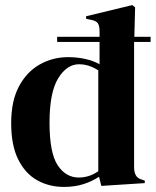

<svg xmlns="http://www.w3.org/2000/svg" viewBox="-20 -721 614 756"><path d="M232 15Q173 15 126 -11.5Q79 -38 51.5 -93.5Q24 -149 24 -236Q24 -324 55 -381.5Q86 -439 137 -467.5Q188 -496 248 -496Q283 -496 315 -489Q347 -482 372 -468V-556H205V-576H372V-598Q372 -619 365.5 -629Q359 -639 338 -643L319 -647V-657L501 -701L512 -692L509 -576H573V-556H508V-552V-63Q508 -43 515 -30.5Q522 -18 541 -13L550 -10V0L379 11L370 -25Q343 -7 308.5 4Q274 15 232 15ZM290 -22Q332 -22 367 -47V-444Q330 -468 291 -468Q243 -468 209 -412.5Q175 -357 175 -238Q175 -119 207 -70.5Q239 -22 290 -22Z"/></svg>

Font: DM Serif Display
Style: Regular
Weight: 400
Designer: Colophon Foundry, Frank Grießhammer
Foundry: Colophon Foundry
Version: Version 5.200; ttfautohint (v1.8.3)